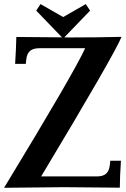

<svg xmlns="http://www.w3.org/2000/svg" viewBox="-32 -912 611 933"><path d="M381.8 -677.7H158.7Q128.9 -677.7 113.8 -664.3Q98.6 -650.9 95.7 -623.5L93.3 -601.6H41.5Q45.9 -669.9 47.4 -732.4Q78.6 -732.4 188.7 -731.2Q298.8 -730 311.5 -730Q439 -730 558.6 -732.9Q522.5 -645 168 -54.7H439Q468.8 -54.7 483.6 -68.1Q498.5 -81.5 501.5 -108.9L503.9 -130.9H555.7Q550.3 -50.3 550.3 0Q519.5 0 415.5 -1.2Q311.5 -2.4 278.8 -2.4Q227.1 -2.4 -12.2 0.5Q328.6 -560.1 381.8 -677.7ZM274.9 -724.6 144 -860.4 165 -892.1 274.9 -829.1Q344.2 -868.2 384.8 -892.1L405.8 -860.4Z"/></svg>

Font: Flanker
Style: Bold
Weight: 700
Designer: Flanker
Foundry: Flanker
Version: Version 2.021